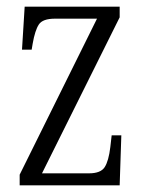

<svg xmlns="http://www.w3.org/2000/svg" viewBox="-20 -556 433 576"><path d="M39 0V-32L271 -500H145Q108 -500 96.5 -482.5Q85 -465 78 -425L75 -407H46L54 -536H339V-504L106 -36H247Q282 -36 294 -54.5Q306 -73 311 -115L315 -150H344L339 0Z"/></svg>

Font: Noto Serif Ethiopic ExtraCondensed Light
Style: Regular
Weight: 300
Width: 2
Designer: Monotype Design Team
Foundry: Monotype Imaging Inc.
Version: Version 2.102; ttfautohint (v1.8.4.7-5d5b)